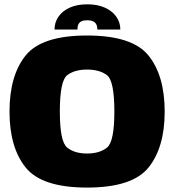

<svg xmlns="http://www.w3.org/2000/svg" viewBox="-20 -842 789 868"><path d="M373.5 6Q578.5 6 651.5 -84.8Q724.5 -175.5 724.5 -337.5Q724.5 -500 651.5 -590.8Q578.5 -681.5 373.5 -681.5Q168.5 -681.5 95.8 -591Q23 -500.5 23 -337.5Q23 -175.5 96 -84.8Q169 6 373.5 6ZM373.5 -148Q317 -148 283.8 -174.8Q250.5 -201.5 250.5 -337.5Q250.5 -476.5 283.8 -502Q317 -527.5 373.5 -527.5Q430.5 -527.5 463.8 -502Q497 -476.5 497 -337.5Q497 -201.5 463.8 -174.8Q430.5 -148 373.5 -148ZM375 -822.5Q328.5 -822.5 295.2 -807.5Q262 -792.5 244.2 -766.5Q226.5 -740.5 226.5 -708.5H330Q330 -723 334.5 -732.2Q339 -741.5 348.8 -746Q358.5 -750.5 375 -750.5Q389.5 -750.5 399.5 -746.2Q409.5 -742 414.8 -732.8Q420 -723.5 420 -708.5H524Q524 -740.5 505.8 -766.5Q487.5 -792.5 454 -807.5Q420.5 -822.5 375 -822.5Z"/></svg>

Font: Anybody Thin Black
Style: Regular
Weight: 900
Version: Version 1.113;gftools[0.9.25]